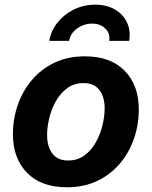

<svg xmlns="http://www.w3.org/2000/svg" viewBox="-20 -795 654 826"><path d="M268.1 10.7Q157.2 10.7 96.4 -51.5Q35.6 -113.8 35.6 -217.3Q35.6 -283.2 56.4 -343.3Q77.1 -403.3 117.2 -450.7Q157.2 -498 214.6 -525.4Q272 -552.7 345.2 -552.7Q455.6 -552.7 516.4 -490.5Q577.1 -428.2 577.1 -324.7Q577.1 -258.8 556.4 -198.5Q535.6 -138.2 495.6 -91.1Q455.6 -43.9 398.2 -16.6Q340.8 10.7 268.1 10.7ZM272.9 -104.5Q314 -104.5 343.5 -126.5Q373 -148.4 392.3 -182.9Q411.6 -217.3 420.9 -256.1Q430.2 -294.9 430.2 -328.6Q430.2 -377.9 407.7 -407.7Q385.3 -437.5 339.8 -437.5Q298.8 -437.5 269.3 -415.8Q239.7 -394 220.5 -359.9Q201.2 -325.7 191.9 -286.9Q182.6 -248 182.6 -213.9Q182.6 -165 205.1 -134.8Q227.5 -104.5 272.9 -104.5ZM389.6 -774.9Q439 -774.9 474.4 -754.2Q509.8 -733.4 526.4 -698Q543 -662.6 535.6 -619.1H449.7Q455.1 -650.9 433.3 -672.1Q411.6 -693.4 376 -693.4Q340.8 -693.4 311.8 -672.4Q282.7 -651.4 277.3 -619.1H191.9Q199.2 -662.6 227.5 -698Q255.9 -733.4 298.1 -754.2Q340.3 -774.9 389.6 -774.9Z"/></svg>

Font: Inter
Style: Bold Italic
Weight: 700
Italic angle: -9.39999°
Designer: Rasmus Andersson
Foundry: rsms
Version: Version 4.001;git-9221beed3